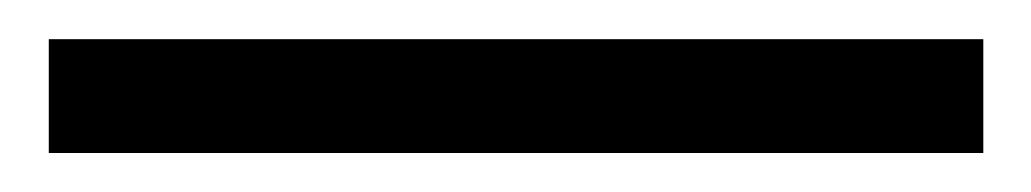

<svg xmlns="http://www.w3.org/2000/svg" viewBox="-20 83 526 98"><path d="M481.9 103V161.1H4.9V103Z"/></svg>

Font: Linear Smooth Low Contrast
Style: Regular
Weight: 500
Designer: Philipp H. Poll, Flanker
Foundry: Philipp H. Poll, reworked by Flanker
Version: Version 1.010 | FøM Fix